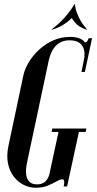

<svg xmlns="http://www.w3.org/2000/svg" viewBox="-20 -879 456 905"><path d="M149 6Q119 6 91.9 -7.5Q64.8 -21 44.9 -46.6Q25 -72.2 17.6 -108.8Q10.2 -145.2 19.8 -191.2L90.2 -523.8Q97.2 -556.5 117.5 -588.8Q137.8 -621 167.1 -647.4Q196.5 -673.8 232.9 -689.4Q269.2 -705 309.8 -705Q334.8 -705 352.8 -698.6Q370.8 -692.2 380.5 -679Q388 -680.5 391 -684.5Q394 -688.5 398 -699H414L380 -539.8H364L375.8 -598.5Q384 -638.8 367.1 -663.9Q350.2 -689 306.8 -689Q280.8 -689 261.1 -677.4Q241.5 -665.8 228.6 -644.1Q215.8 -622.5 209.2 -591.2L107.2 -111.8Q100.5 -79.2 103.4 -56.4Q106.2 -33.5 118.9 -21.8Q131.5 -10 154.8 -10Q179.2 -10 193.5 -23.4Q207.8 -36.8 213 -59L255.8 -257H223.2L226.5 -273H387L383.8 -257H352L296.2 0H280.2Q284 -19 282.2 -26.4Q280.5 -33.8 273.8 -33.8Q263.2 -33.8 246.1 -23.8Q229 -13.8 204.8 -3.9Q180.5 6 149 6ZM225.2 -739 222.5 -739.8Q260 -768.2 282.9 -794.2Q305.8 -820.2 317.5 -838Q329.2 -855.8 330.5 -858.8H332.5L319 -795Q317.8 -793 306.4 -782.8Q295 -772.5 274.9 -760.1Q254.8 -747.8 225.2 -739ZM387.8 -739Q349.5 -752.5 334.2 -772.1Q319 -791.8 317 -795L330.5 -858.8H332.5Q332.8 -855.8 336.6 -838Q340.5 -820.2 353.1 -794.2Q365.8 -768.2 390.5 -739.8Z"/></svg>

Font: Emberly Black
Style: Italic
Weight: 900
Italic angle: -12°
Designer: Rajesh Rajput
Foundry: Rajesh Rajput
Version: Version 1.000